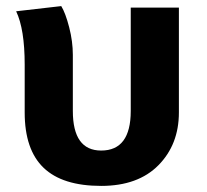

<svg xmlns="http://www.w3.org/2000/svg" viewBox="-20 -593 679 630"><path d="M409 -568H567V-224Q567 -119 500 -51Q433 17 312 17Q185 17 123 -42.5Q61 -102 61 -224V-381Q61 -497 33 -556L181 -573Q195 -550 207 -503.5Q219 -457 219 -413V-229Q219 -99 312 -99Q409 -99 409 -229Z"/></svg>

Font: FiraGO
Style: Bold
Weight: 700
Designer: bBox Type
Foundry: bBox Type GmbH
Version: Version 1.001;PS 001.001;hotconv 1.0.88;makeotf.lib2.5.64775